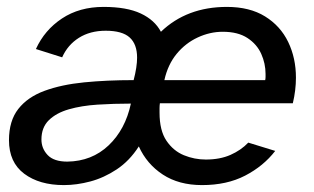

<svg xmlns="http://www.w3.org/2000/svg" viewBox="-20 -524 910 556"><path d="M165 12Q94 12 50 -21Q6 -54 6 -118Q6 -174 33 -208.5Q60 -243 109 -261Q158 -279 223.5 -285.5Q289 -292 367 -292Q372 -311 374.5 -327.5Q377 -344 377 -357Q377 -396 355.5 -415.5Q334 -435 286 -435Q241 -435 208.5 -414.5Q176 -394 160 -358L84 -382Q109 -437 159.5 -470.5Q210 -504 280 -504Q347 -504 387.5 -485Q428 -466 446 -432Q521 -504 637 -504Q703 -504 747.5 -476.5Q792 -449 814.5 -402.5Q837 -356 837 -299Q837 -263 828 -225H443Q442 -218 442 -211Q442 -204 442 -198Q442 -146 462 -116.5Q482 -87 512.5 -74.5Q543 -62 576 -62Q617 -62 647.5 -75.5Q678 -89 699 -111L777 -87Q743 -43 690 -15.5Q637 12 565 12Q498 12 451.5 -18.5Q405 -49 382 -100Q355 -58 318 -33.5Q281 -9 241.5 1.5Q202 12 165 12ZM456 -292H748Q749 -297 749 -301.5Q749 -306 749 -310Q749 -340 736.5 -368Q724 -396 696.5 -414Q669 -432 625 -432Q588 -432 552.5 -415.5Q517 -399 491.5 -368Q466 -337 456 -292ZM175 -56Q246 -57 294.5 -103Q343 -149 359 -224Q309 -224 262.5 -221Q216 -218 179.5 -207.5Q143 -197 121.5 -176Q100 -155 100 -120Q100 -94 118 -75Q136 -56 175 -56Z"/></svg>

Font: Atkinson Hyperlegible
Style: Italic
Weight: 400
Italic angle: -12°
Designer: Elliott Scott, Megan Eiswerth, Linus Boman, Theodore Petrosky
Foundry: Braille Institute
Version: Version 1.006; ttfautohint (v1.8.3)